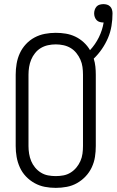

<svg xmlns="http://www.w3.org/2000/svg" viewBox="-20 -902 565 930"><path d="M250 8Q277 8 303.5 3Q330 -2 353 -15Q376 -28 394.5 -47.5Q413 -67 424.5 -91.5Q436 -116 440 -142Q444 -168 444 -195V-540Q444 -560 442 -579.5Q440 -599 434 -618Q456 -639 473.5 -664.5Q491 -690 503 -718Q515 -746 520 -776.5Q525 -807 525 -837Q525 -846 522.5 -855Q520 -864 513.5 -870.5Q507 -877 498.5 -879.5Q490 -882 481 -882Q472 -882 463 -879.5Q454 -877 448 -870.5Q442 -864 439 -855Q436 -846 436 -837Q436 -828 439 -819.5Q442 -811 448 -804.5Q454 -798 463 -795.5Q472 -793 481 -793Q481 -793 481.5 -793Q482 -793 482 -793Q476 -756 459 -721.5Q442 -687 416 -659Q404 -680 385.5 -697Q367 -714 345 -724.5Q323 -735 299 -739Q275 -743 250 -743Q223 -743 197 -738Q171 -733 147.5 -720.5Q124 -708 105.5 -688Q87 -668 76 -644Q65 -620 60.5 -593.5Q56 -567 56 -540V-195Q56 -168 60.5 -142Q65 -116 76 -91.5Q87 -67 105.5 -47.5Q124 -28 147.5 -15Q171 -2 197 3Q223 8 250 8ZM250 -49Q231 -49 212.5 -52.5Q194 -56 178 -66Q162 -76 150 -90.5Q138 -105 131 -122Q124 -139 121 -157.5Q118 -176 118 -195V-540Q118 -559 121 -577.5Q124 -596 131 -613Q138 -630 150 -645Q162 -660 178 -669.5Q194 -679 212.5 -683Q231 -687 250 -687Q269 -687 287.5 -683Q306 -679 322 -669.5Q338 -660 350 -645Q362 -630 369.5 -613Q377 -596 379.5 -577.5Q382 -559 382 -540V-195Q382 -176 379.5 -157.5Q377 -139 369.5 -122Q362 -105 350 -90.5Q338 -76 322 -66Q306 -56 287.5 -52.5Q269 -49 250 -49Z"/></svg>

Font: Iosevka SS09 Light
Style: Regular
Weight: 300
Monospace: yes
Designer: Belleve Invis
Foundry: Belleve Invis
Version: Version 5.2.1; ttfautohint (v1.8.3)